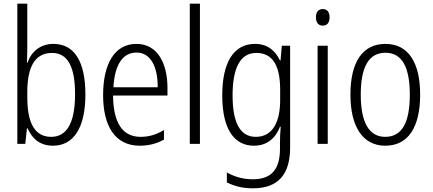

<svg xmlns="http://www.w3.org/2000/svg" viewBox="-20 -780 2346 1041"><path d="M128 -523V-760H74V0H117L126 -84H130C155 -26 199 10 267 10C381 10 443 -90 443 -268C443 -448 382 -542 270 -542C200 -542 151 -502 129 -440H126C127 -465 128 -497 128 -523ZM262 -493C348 -493 387 -417 387 -269C387 -114 342 -38 258 -38C172 -38 128 -107 128 -252V-280C128 -410 165 -493 262 -493Z M720 -542C601 -542 539 -434 539 -264C539 -99 602 10 738 10C789 10 830 -2 869 -23V-75C825 -49 787 -38 742 -38C644 -38 594 -115 593 -262H888V-303C888 -434 836 -542 720 -542ZM720 -495C800 -495 836 -412 835 -307H595C602 -432 647 -495 720 -495Z M1064 0V-760H1009V0Z M1362 -542C1246 -542 1185 -440 1185 -263C1185 -82 1248 10 1357 10C1426 10 1474 -29 1498 -93H1502C1499 -60 1498 -31 1498 -4V27C1498 140 1450 192 1351 192C1298 192 1253 179 1210 155V209C1250 229 1295 241 1351 241C1492 241 1553 162 1553 19V-532H1508L1501 -452H1498C1472 -506 1431 -542 1362 -542ZM1370 -493C1462 -493 1499 -418 1499 -294V-237C1499 -125 1462 -38 1367 -38C1284 -38 1241 -111 1241 -263C1241 -407 1280 -493 1370 -493Z M1730 -731C1705 -731 1693 -713 1693 -686C1693 -658 1706 -641 1730 -641C1754 -641 1767 -658 1767 -686C1767 -713 1755 -731 1730 -731ZM1757 -532H1702V0H1757Z M2258 -267C2258 -439 2195 -542 2070 -542C1945 -542 1880 -443 1880 -267C1880 -93 1947 10 2069 10C2195 10 2258 -93 2258 -267ZM1936 -267C1936 -413 1977 -494 2070 -494C2164 -494 2202 -408 2202 -267C2202 -118 2161 -38 2069 -38C1978 -38 1936 -121 1936 -267Z"/></svg>

Font: Noto Sans Devanagari Condensed Light
Style: Regular
Weight: 300
Width: 3
Designer: Jelle Bosma - Monotype Design Team
Foundry: Monotype Imaging Inc.
Version: Version 2.004